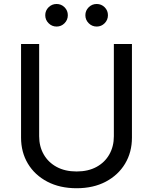

<svg xmlns="http://www.w3.org/2000/svg" viewBox="-20 -953 784 984"><path d="M372.6 11.7Q286.6 11.7 222.4 -22Q158.2 -55.7 123 -114.3Q87.9 -172.9 87.9 -247.6V-727.5H180.7V-254.9Q180.7 -202.6 203.9 -161.9Q227.1 -121.1 270 -97.7Q313 -74.2 372.6 -74.2Q432.1 -74.2 474.9 -97.7Q517.6 -121.1 540.5 -161.9Q563.5 -202.6 563.5 -254.9V-727.5H656.2V-247.6Q656.2 -172.9 621.1 -114.3Q585.9 -55.7 522.2 -22Q458.5 11.7 372.6 11.7ZM475.6 -816.9Q451.7 -816.9 434.6 -834Q417.5 -851.1 417.5 -875Q417.5 -898.9 434.6 -915.8Q451.7 -932.6 475.6 -932.6Q499.5 -932.6 516.4 -915.8Q533.2 -898.9 533.2 -875Q533.2 -851.1 516.4 -834Q499.5 -816.9 475.6 -816.9ZM270 -816.9Q246.1 -816.9 229 -834Q211.9 -851.1 211.9 -875Q211.9 -898.9 229 -915.8Q246.1 -932.6 270 -932.6Q293.9 -932.6 310.8 -915.8Q327.6 -898.9 327.6 -875Q327.6 -851.1 310.8 -834Q293.9 -816.9 270 -816.9Z"/></svg>

Font: Adwaita Sans
Style: Regular
Weight: 400
Designer: Rasmus Andersson
Foundry: rsms
Version: Version 4.001;git-9221beed3